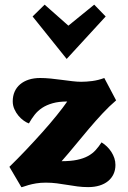

<svg xmlns="http://www.w3.org/2000/svg" viewBox="-20 -784 544 817"><path d="M20 -74.2Q53.2 -106.4 89.4 -144.5Q125.5 -182.6 159.2 -220.2Q192.9 -257.8 220.9 -292.5Q249 -327.1 266.1 -352.1Q230 -352.1 204.1 -344.7Q178.2 -337.4 159.4 -325Q140.6 -312.5 127.2 -295.4Q113.8 -278.3 103 -258.8Q92.8 -262.2 80.8 -270.8Q68.8 -279.3 58.6 -291.5Q48.3 -303.7 41.3 -319.3Q34.2 -335 34.2 -353Q34.2 -375.5 42.2 -393.8Q50.3 -412.1 65.4 -425Q80.6 -438 102.3 -445.1Q124 -452.1 150.9 -452.1Q172.4 -452.1 196.3 -449.7Q220.2 -447.3 243.4 -444.1Q266.6 -440.9 287.8 -438.5Q309.1 -436 325.2 -436Q347.2 -436 372.3 -439.2Q397.5 -442.4 423.8 -452.1L474.1 -356.9Q444.8 -332 415.8 -300.8Q386.7 -269.5 357.9 -235.6Q329.1 -201.7 300.3 -166.5Q271.5 -131.3 242.2 -98.1Q280.8 -98.1 307.9 -103.8Q335 -109.4 354.2 -119.9Q373.5 -130.4 387 -145.3Q400.4 -160.2 412.1 -178.2Q424.3 -170.9 435.1 -160.4Q445.8 -149.9 453.9 -137.5Q461.9 -125 466.6 -111.1Q471.2 -97.2 471.2 -82Q471.2 -60.5 463.1 -43.2Q455.1 -25.9 439.9 -13.4Q424.8 -1 403.3 5.6Q381.8 12.2 355 12.2Q331.5 12.2 309.6 9.3Q287.6 6.3 265.9 2.7Q244.1 -1 221.7 -3.9Q199.2 -6.8 174.8 -6.8Q152.3 -6.8 133.8 -3.7Q115.2 -0.5 101.6 3.4Q87.9 7.3 79.8 10.3Q71.8 13.2 70.8 12.2ZM380.9 -764.2 429.7 -713.9 263.7 -533.2 118.7 -713.9 169.9 -764.2 271 -674.8Z"/></svg>

Font: Simonetta
Style: Black
Weight: 900
Designer: Gayaneh Bagdasaryan
Foundry: Brownfox
Version: Version 1.002